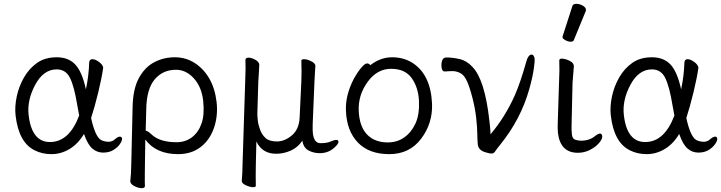

<svg xmlns="http://www.w3.org/2000/svg" viewBox="-20 -784 3752 999"><path d="M160 -2Q77 -43 61 -184Q56 -229 67 -281.5Q78 -334 104.5 -380.5Q131 -427 172.5 -456.5Q214 -486 275 -486Q336 -486 371.5 -448.5Q407 -411 427 -319Q442 -390 444 -458Q445 -476 460.5 -476Q476 -476 495.5 -461.5Q515 -447 517 -432Q510 -381 491.5 -304.5Q473 -228 454 -170Q475 -74 505 -56Q519 -48 540.5 -46.5Q562 -45 577.5 -59Q593 -73 603.5 -73Q614 -73 615 -62.5Q616 -52 604 -34.5Q592 -17 570 -3.5Q548 10 516.5 10Q485 10 460.5 -11Q436 -32 417 -87Q386 -35 341.5 -8.5Q297 18 248 18Q199 18 160 -2ZM240 -45Q340 -45 392 -183Q387 -209 382 -237Q366 -335 344 -379Q322 -423 275 -423Q206 -423 163 -342.5Q120 -262 129 -185Q145 -45 240 -45Z M734 184Q734 195 717.5 195Q701 195 680.5 185Q660 175 658 161V158Q662 125 663 71L670 -229Q672 -322 703 -378.5Q734 -435 783 -460.5Q832 -486 889.5 -486Q947 -486 993.5 -456Q1040 -426 1069.5 -374.5Q1099 -323 1107 -252.5Q1115 -182 1093.5 -119Q1072 -56 1024 -19Q976 18 907 18Q792 18 736 -58L734 79Q734 88 733.5 126.5Q733 165 734 184ZM899 -44Q945 -44 979 -70Q1013 -96 1029 -142.5Q1045 -189 1037 -260.5Q1029 -332 988.5 -376.5Q948 -421 896 -421Q827 -421 785 -371Q743 -321 741 -218L738 -104Q748 -104 769 -84Q812 -44 899 -44Z M1311 183Q1311 190 1296.5 190Q1282 190 1260.5 180.5Q1239 171 1238 159V157Q1242 108 1242 70L1256 -367Q1259 -436 1257 -473Q1258 -484 1273 -484Q1288 -484 1307.5 -473.5Q1327 -463 1329 -449V-446Q1329 -433 1327 -407Q1325 -381 1324 -359L1319 -193Q1319 -179 1321.5 -156.5Q1324 -134 1333.5 -108.5Q1343 -83 1362 -65.5Q1381 -48 1421 -48Q1461 -48 1498.5 -79.5Q1536 -111 1539 -172L1548 -363Q1550 -412 1548 -468Q1548 -476 1562.5 -476Q1577 -476 1598 -466Q1619 -456 1621 -443V-441Q1620 -427 1618.5 -403.5Q1617 -380 1616 -355L1607 -139Q1606 -104 1608 -90Q1614 -39 1647.5 -39Q1681 -39 1700 -47.5Q1719 -56 1729.5 -56Q1740 -56 1741 -47Q1742 -38 1728 -24Q1694 13 1644 13Q1612 13 1585.5 -1Q1559 -15 1553 -52Q1530 -17 1493 -0.5Q1456 16 1417 16Q1344 16 1314 -48L1311 78Q1310 129 1311 183Z M1780 -207Q1776 -287 1821 -374Q1841 -410 1860 -432Q1879 -454 1889.5 -454Q1900 -454 1907 -445Q1960 -486 2020 -486Q2080 -486 2126 -457Q2221 -396 2228 -245Q2232 -143 2171.5 -62.5Q2111 18 2005.5 18Q1900 18 1842 -42.5Q1784 -103 1780 -207ZM1998 -43Q2047 -43 2084 -69.5Q2121 -96 2142 -142Q2163 -188 2160 -258Q2157 -328 2122.5 -377Q2088 -426 2015 -426Q1942 -426 1892.5 -357.5Q1843 -289 1846.5 -207.5Q1850 -126 1889.5 -84.5Q1929 -43 1998 -43Z M2505 8Q2470 -2 2466 -32Q2464 -51 2463.5 -87Q2463 -123 2457.5 -172Q2452 -221 2438 -275.5Q2424 -330 2409.5 -362Q2395 -394 2374.5 -404Q2354 -414 2335.5 -414Q2317 -414 2295 -412H2294Q2280 -412 2277.5 -433.5Q2275 -455 2281 -470Q2287 -485 2302 -485Q2335 -485 2372 -476.5Q2409 -468 2438 -436Q2502 -371 2526 -159L2530 -122Q2532 -103 2532 -85Q2609 -176 2659 -289Q2689 -358 2717 -459Q2728 -500 2746 -500Q2759 -500 2762 -476Q2763 -469 2757.5 -427Q2752 -385 2734 -321Q2690 -163 2581 -29Q2563 -7 2556 4Q2549 15 2537.5 15Q2526 15 2505 8Z M2987 11Q2895 11 2883 -93Q2881 -117 2882 -143L2889 -364Q2892 -419 2890 -470Q2891 -479 2902.5 -479Q2914 -479 2929 -474Q2963 -462 2965 -444L2966 -441L2959 -353L2954 -135Q2953 -109 2955.5 -85.5Q2958 -62 2973 -57Q2988 -52 3003 -52Q3047 -52 3076 -76Q3092 -89 3102 -89Q3112 -89 3113.5 -75Q3115 -61 3097 -40Q3079 -19 3049.5 -4Q3020 11 2987 11ZM2966 -576Q2963 -567 2949.5 -567Q2936 -567 2921.5 -575Q2907 -583 2907 -589.5Q2907 -596 2908 -597L2958 -752Q2961 -764 2978.5 -764Q2996 -764 3012.5 -754.5Q3029 -745 3029 -732Q3029 -729 3028 -727Z M3257 -2Q3174 -43 3158 -184Q3153 -229 3164 -281.5Q3175 -334 3201.5 -380.5Q3228 -427 3269.5 -456.5Q3311 -486 3372 -486Q3433 -486 3468.5 -448.5Q3504 -411 3524 -319Q3539 -390 3541 -458Q3542 -476 3557.5 -476Q3573 -476 3592.5 -461.5Q3612 -447 3614 -432Q3607 -381 3588.5 -304.5Q3570 -228 3551 -170Q3572 -74 3602 -56Q3616 -48 3637.5 -46.5Q3659 -45 3674.5 -59Q3690 -73 3700.5 -73Q3711 -73 3712 -62.5Q3713 -52 3701 -34.5Q3689 -17 3667 -3.5Q3645 10 3613.5 10Q3582 10 3557.5 -11Q3533 -32 3514 -87Q3483 -35 3438.5 -8.5Q3394 18 3345 18Q3296 18 3257 -2ZM3337 -45Q3437 -45 3489 -183Q3484 -209 3479 -237Q3463 -335 3441 -379Q3419 -423 3372 -423Q3303 -423 3260 -342.5Q3217 -262 3226 -185Q3242 -45 3337 -45Z"/></svg>

Font: LXGW WenKai TC
Style: Regular
Weight: 400
Designer: LXGW / Fontworks Inc.
Foundry: LXGW / Fontworks Inc.
Version: Version 1.330